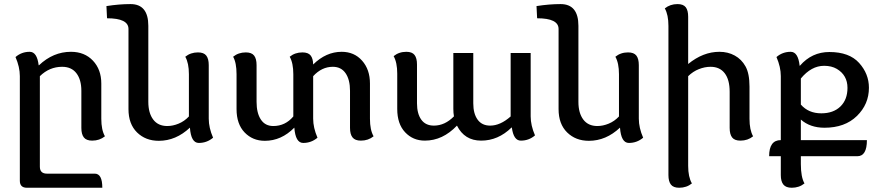

<svg xmlns="http://www.w3.org/2000/svg" viewBox="-20 -676 4280 931"><path d="M476.1 234.4H110.4Q76.2 234.4 76.2 200.2V-307.1Q76.2 -351.1 55.2 -399.4Q84.5 -424.8 124 -424.8Q159.7 -424.8 167.5 -359.4H168.9Q237.8 -424.8 324.2 -424.8Q390.1 -424.8 430.7 -381.8Q471.2 -338.9 471.2 -271V-100.1Q471.2 -45.9 488.8 -15.1Q462.9 5.9 427.2 5.9Q398.9 5.9 386.7 -9.5Q374.5 -24.9 374.5 -55.7V-235.8Q374.5 -289.6 350.6 -320.8Q326.7 -352.1 281.2 -352.1Q219.7 -352.1 173.3 -306.6V132.3Q173.3 166 207.5 166H439.5Q476.1 166 476.1 234.4Z M943.8 17.1Q906.2 17.1 900.9 -57.1Q833 6.8 750 6.8Q686 6.8 644.5 -33.9Q603 -74.7 603 -147V-535.6Q603 -587.4 499 -587.4L496.1 -646.5Q557.6 -656.2 612.8 -656.2Q699.2 -656.2 699.2 -550.8V-182.1Q699.2 -127.9 722.9 -96.4Q746.6 -64.9 791 -64.9Q817.9 -64.9 845.9 -76.4Q874 -87.9 896 -111.3V-315.9Q896 -370.1 878.4 -400.9Q904.3 -421.9 939.9 -421.9Q968.3 -421.9 980.2 -406.5Q992.2 -391.1 992.2 -360.4V-100.6Q992.2 -56.6 1013.2 -8.3Q983.4 17.1 943.8 17.1Z M1450.2 17.1Q1412.6 17.1 1407.2 -57.1Q1344.2 6.8 1264.2 6.8Q1205.1 6.8 1166 -33.9Q1127 -74.7 1127 -147V-315.9Q1127 -372.1 1110.4 -400.9Q1136.2 -421.9 1171.9 -421.9Q1200.2 -421.9 1212.2 -406.5Q1224.1 -391.1 1224.1 -360.4V-182.1Q1224.1 -127.9 1244.9 -96.4Q1265.6 -64.9 1305.2 -64.9Q1363.3 -64.9 1402.3 -111.3V-315.9Q1402.3 -370.1 1384.8 -400.9Q1410.6 -421.9 1446.3 -421.9Q1474.6 -421.9 1486.3 -407Q1498 -392.1 1498.5 -363.3Q1561 -424.8 1636.7 -424.8Q1697.8 -424.8 1735.8 -381.8Q1773.9 -338.9 1773.9 -271V-100.1Q1773.9 -45.9 1791.5 -15.1Q1765.6 5.9 1730 5.9Q1701.7 5.9 1689.5 -9.5Q1677.2 -24.9 1677.2 -55.7V-235.8Q1677.2 -289.6 1655.8 -320.8Q1634.3 -352.1 1593.8 -352.1Q1540 -352.1 1498.5 -306.6V-100.6Q1498.5 -56.6 1519.5 -8.3Q1489.7 17.1 1450.2 17.1Z M2505.4 5.9Q2470.2 5.9 2461.9 -57.6H2460.4Q2395.5 5.9 2313 5.9Q2232.4 5.9 2195.8 -66.9Q2126.5 5.9 2040 5.9Q1982.4 5.9 1944.3 -34.7Q1906.2 -75.2 1906.2 -147.9V-318.8Q1906.2 -373 1888.7 -403.8Q1914.6 -424.8 1950.2 -424.8Q1978.5 -424.8 1990.2 -409.4Q2002 -394 2002 -363.3V-174.8Q2002 -125 2022.7 -95.9Q2043.5 -66.9 2084 -66.9Q2137.2 -66.9 2181.2 -111.8Q2178.2 -128.4 2178.2 -147.9V-418.9H2274.9V-174.8Q2274.9 -125 2295.9 -95.9Q2316.9 -66.9 2356.9 -66.9Q2405.8 -66.9 2456.1 -111.3V-418.9H2553.2V-111.8Q2553.2 -67.9 2574.2 -19.5Q2544.9 5.9 2505.4 5.9Z M3029.3 17.1Q2991.7 17.1 2986.3 -57.1Q2918.5 6.8 2835.4 6.8Q2771.5 6.8 2730 -33.9Q2688.5 -74.7 2688.5 -147V-535.6Q2688.5 -587.4 2584.5 -587.4L2581.5 -646.5Q2643.1 -656.2 2698.2 -656.2Q2784.7 -656.2 2784.7 -550.8V-182.1Q2784.7 -127.9 2808.3 -96.4Q2832 -64.9 2876.5 -64.9Q2903.3 -64.9 2931.4 -76.4Q2959.5 -87.9 2981.4 -111.3V-315.9Q2981.4 -370.1 2963.9 -400.9Q2989.7 -421.9 3025.4 -421.9Q3053.7 -421.9 3065.7 -406.5Q3077.6 -391.1 3077.6 -360.4V-100.6Q3077.6 -56.6 3098.6 -8.3Q3068.8 17.1 3029.3 17.1Z M3273.4 234.4Q3245.1 234.4 3233.2 219Q3221.2 203.6 3221.2 172.9V-550.3Q3221.2 -604.5 3203.6 -635.3Q3229.5 -656.2 3265.1 -656.2Q3293.5 -656.2 3305.2 -640.9Q3316.9 -625.5 3316.9 -594.7V-365.7Q3389.2 -424.8 3468.3 -424.8Q3509.8 -424.8 3542.7 -406.7Q3575.7 -388.7 3595 -354Q3614.3 -319.3 3614.3 -256.3V-100.1Q3614.3 -45.9 3631.8 -15.1Q3606 5.9 3570.3 5.9Q3542 5.9 3530 -9.5Q3518.1 -24.9 3518.1 -55.7V-231Q3518.1 -289.6 3494.1 -320.8Q3470.2 -352.1 3425.3 -352.1Q3397.5 -352.1 3368.9 -340.8Q3340.3 -329.6 3316.9 -306.6V128.4Q3316.9 182.1 3335 213.4Q3309.1 234.4 3273.4 234.4Z M3962.4 -126.5Q4021 -126.5 4055.2 -159.7Q4089.4 -192.9 4089.4 -250Q4089.4 -280.8 4076.2 -304Q4063 -327.1 4037.6 -342Q4012.2 -356.9 3976.1 -356.9Q3914.1 -356.9 3863.3 -295.4V-168.9Q3900.4 -126.5 3962.4 -126.5ZM3819.3 234.4Q3791 234.4 3778.6 219Q3766.1 203.6 3766.1 172.9V81.5H3709.5Q3709.5 3.4 3766.1 3.4V-307.1Q3766.1 -351.1 3745.1 -399.4Q3774.4 -424.8 3814 -424.8Q3850.1 -424.8 3857.4 -357.4H3858.9Q3916.5 -423.8 4001.5 -423.8Q4098.1 -423.8 4145.8 -370.8Q4193.4 -317.9 4193.4 -250.5Q4193.4 -170.4 4135 -113.5Q4076.7 -56.6 3978 -56.6Q3908.2 -56.6 3863.3 -96.2V3.4H4183.6Q4183.6 81.5 4137.2 81.5H3863.3V119.6Q3863.3 182.6 3880.9 213.4Q3855 234.4 3819.3 234.4Z"/></svg>

Font: Bainsley
Style: Regular
Weight: 400
Designer: Paul James MIller
Foundry: High-Logic / Made with FontCreator
Version: Version 1.411;March 28, 2021;FontCreator 13.0.0.2683 64-bit